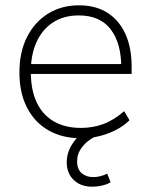

<svg xmlns="http://www.w3.org/2000/svg" viewBox="-20 -512 563 722"><path d="M286 8Q214 8 162 -22Q110 -52 81.5 -107.5Q53 -163 53 -240Q53 -316 81.5 -372.5Q110 -429 160.5 -460.5Q211 -492 277 -492Q340 -492 384 -464Q428 -436 451.5 -384.5Q475 -333 475 -260V-234H80V-271H453L436 -259Q436 -350 396 -402Q356 -454 276 -454Q218 -454 177.5 -426.5Q137 -399 116.5 -352Q96 -305 96 -245V-240Q96 -174 118 -127Q140 -80 182.5 -55.5Q225 -31 284 -31Q329 -31 368.5 -45.5Q408 -60 447 -94L467 -60Q436 -29 387 -10.5Q338 8 286 8ZM325 190Q284 190 257.5 165Q231 140 231 98Q231 60 254.5 25.5Q278 -9 321 -31L342 0Q327 6 310.5 19Q294 32 282 51Q270 70 270 94Q270 125 287.5 139.5Q305 154 330 154Q343 154 356 151Q369 148 383 141L396 173Q386 180 367 185Q348 190 325 190Z"/></svg>

Font: Nunito Sans 12pt ExtraLight 12pt ExtraLight
Style: Regular
Weight: 250
Version: Version 3.101;gftools[0.9.27]